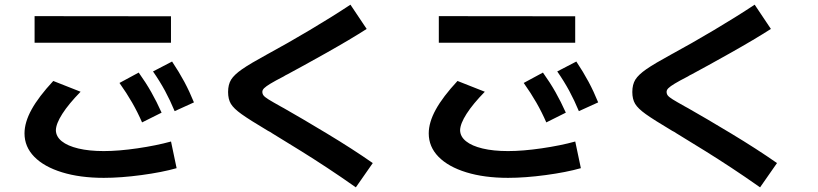

<svg xmlns="http://www.w3.org/2000/svg" viewBox="-20 -756 3497 821"><path d="M84.8 -185.5Q84.8 -232.8 114.9 -287.5Q145 -342.3 207.8 -409.8L324.6 -363.7Q273.8 -311.9 246.6 -269.4Q219.4 -226.9 218.9 -199Q219.4 -172 244.2 -152Q269.1 -132 315.1 -121Q361.2 -110 423.8 -110Q487.2 -110 567.9 -121.8Q648.6 -133.6 711.3 -150.9L735.2 -36.9Q673.1 -19.2 585 -7.4Q496.8 4.5 423.8 4.5Q322.3 4.5 245.4 -19.2Q168.5 -42.8 126.6 -85.6Q84.8 -128.4 84.8 -185.5ZM127.9 -687 711.1 -686.4V-573.2H127.9ZM490.9 -401.3 573.1 -445.7Q603.5 -403.2 626.8 -362.1Q650.1 -321 671 -274.3L587.5 -232.6Q568.4 -276.5 545.1 -317.1Q521.8 -357.7 490.9 -401.3ZM634.3 -450.5 715.8 -492.9Q746.1 -447.5 768.4 -405.9Q790.6 -364.3 809.3 -318.2L726.8 -280.7Q707.7 -326.6 685.7 -367.5Q663.6 -408.3 634.3 -450.5Z M1143.6 -186.2Q1138.4 -189.9 1135 -191.8Q1131.6 -193.8 1125.5 -196.8Q1046.8 -243.7 1013 -267.9Q979.2 -292 967.2 -312.1Q955.3 -332.1 955.3 -362.7Q955.3 -394.3 968.2 -415.4Q981.2 -436.4 1015.1 -460Q1049 -483.6 1124.7 -524.9Q1126.2 -525.9 1127 -526.2Q1127.7 -526.5 1127.7 -526.5Q1209.6 -571 1303.8 -626.9Q1397.9 -682.7 1478.5 -736L1547.9 -632.3Q1479.6 -588.4 1376.3 -530.3Q1273 -472.3 1208.5 -437.8Q1205.6 -436.4 1202.7 -435Q1199.9 -433.6 1197 -431.7L1194 -429.7Q1155.5 -409.9 1136.6 -398.4Q1117.6 -386.9 1109.7 -379.1Q1101.8 -371.4 1101.8 -363.3Q1101.8 -354.6 1106.9 -347.8Q1112 -341.1 1128 -331Q1144 -321 1182 -299.8Q1184 -298.8 1185.7 -297.9Q1187.4 -296.9 1189 -295.9Q1190 -295.5 1190.9 -295Q1191.9 -294.5 1192.9 -293.9Q1266.6 -252.2 1377.3 -185.5Q1488.1 -118.8 1574 -58.7L1501.6 45.1Q1435.8 -1.2 1378.5 -38.9Q1321.1 -76.6 1269.6 -108.7Q1218.1 -140.9 1143.6 -186.2Z M1813.3 -185.5Q1813.3 -232.8 1843.4 -287.5Q1873.5 -342.3 1936.3 -409.8L2053.1 -363.7Q2002.3 -311.9 1975.1 -269.4Q1947.9 -226.9 1947.4 -199Q1947.9 -172 1972.8 -152Q1997.6 -132 2043.7 -121Q2089.7 -110 2152.3 -110Q2215.7 -110 2296.4 -121.8Q2377.2 -133.6 2439.8 -150.9L2463.8 -36.9Q2401.6 -19.2 2313.5 -7.4Q2225.3 4.5 2152.3 4.5Q2050.8 4.5 1973.9 -19.2Q1897 -42.8 1855.1 -85.6Q1813.3 -128.4 1813.3 -185.5ZM1856.4 -687 2439.6 -686.4V-573.2H1856.4ZM2219.4 -401.3 2301.6 -445.7Q2332 -403.2 2355.3 -362.1Q2378.6 -321 2399.5 -274.3L2316 -232.6Q2296.9 -276.5 2273.6 -317.1Q2250.4 -357.7 2219.4 -401.3ZM2362.8 -450.5 2444.4 -492.9Q2474.6 -447.5 2496.9 -405.9Q2519.1 -364.3 2537.8 -318.2L2455.3 -280.7Q2436.2 -326.6 2414.2 -367.5Q2392.1 -408.3 2362.8 -450.5Z M2872.1 -186.2Q2866.9 -189.9 2863.5 -191.8Q2860.1 -193.8 2854 -196.8Q2775.4 -243.7 2741.5 -267.9Q2707.7 -292 2695.8 -312.1Q2683.8 -332.1 2683.8 -362.7Q2683.8 -394.3 2696.7 -415.4Q2709.7 -436.4 2743.6 -460Q2777.5 -483.6 2853.2 -524.9Q2854.7 -525.9 2855.5 -526.2Q2856.3 -526.5 2856.3 -526.5Q2938.1 -571 3032.3 -626.9Q3126.4 -682.7 3207 -736L3276.4 -632.3Q3208.1 -588.4 3104.8 -530.3Q3001.5 -472.3 2937.1 -437.8Q2934.1 -436.4 2931.3 -435Q2928.4 -433.6 2925.5 -431.7L2922.5 -429.7Q2884 -409.9 2865.1 -398.4Q2846.1 -386.9 2838.2 -379.1Q2830.4 -371.4 2830.4 -363.3Q2830.4 -354.6 2835.4 -347.8Q2840.5 -341.1 2856.5 -331Q2872.5 -321 2910.5 -299.8Q2912.5 -298.8 2914.2 -297.9Q2916 -296.9 2917.5 -295.9Q2918.5 -295.5 2919.4 -295Q2920.4 -294.5 2921.4 -293.9Q2995.1 -252.2 3105.9 -185.5Q3216.6 -118.8 3302.5 -58.7L3230.1 45.1Q3164.3 -1.2 3107 -38.9Q3049.6 -76.6 2998.1 -108.7Q2946.6 -140.9 2872.1 -186.2Z"/></svg>

Font: Pretendard GOV Variable
Style: Regular
Weight: 400
Designer: Base glyphs from Inter by Rasmus Andersson; Hangul glyphs from Noto Sans CJK(Source Han Sans) by Jang Soo-young and Kang
Foundry: Kil Hyung-jin
Version: Version 1.307;Glyphs 3.2 (3192)